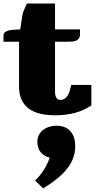

<svg xmlns="http://www.w3.org/2000/svg" viewBox="-20 -648 562 1097"><path d="M301.3 70.3Q354.5 70.3 382.1 101.6Q409.7 132.8 409.7 187.5Q409.7 223.6 397.9 255.4Q386.2 287.1 363 316.4Q339.8 345.7 305.7 373.3Q271.5 400.9 226.6 428.7L180.7 383.3Q237.3 329.1 264.2 252.4Q231.9 245.6 212.6 222.2Q193.4 198.7 193.4 162.1Q193.4 141.1 202.1 124Q210.9 106.9 225.8 95Q240.7 83 260.3 76.7Q279.8 70.3 301.3 70.3ZM295.4 10.7Q247.6 10.7 209.2 1.5Q170.9 -7.8 144.3 -27.6Q117.7 -47.4 103.3 -78.1Q88.9 -108.9 88.9 -151.9V-409.7H0V-444.8Q0 -458 9.5 -464.8Q19 -471.7 33.4 -474.9Q47.9 -478 64.7 -478.5Q81.5 -479 95.7 -480L106.9 -555.2Q107.9 -562 109.6 -569.8Q111.3 -577.6 115.2 -585.9L133.3 -627.9H294.4V-480H437V-453.6Q437 -437.5 430.7 -428.5Q424.3 -419.4 414.1 -415.3Q403.8 -411.1 390.9 -410.4Q377.9 -409.7 364.3 -409.7H294.4V-125Q294.4 -77.1 325.7 -77.1Q338.9 -77.1 348.4 -83.3Q357.9 -89.4 364.5 -98.9Q371.1 -108.4 375 -119.1Q378.9 -129.9 381.3 -139.6L387.2 -162.6H502V-45.9Q420.4 10.7 295.4 10.7Z"/></svg>

Font: Tienne Black
Style: Regular
Weight: 900
Designer: vernon adams
Foundry: vernon adams
Version: Version 001.001